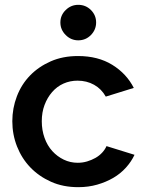

<svg xmlns="http://www.w3.org/2000/svg" viewBox="-20 -765 601 795"><path d="M304 10Q241 10 191 -12.5Q141 -35 105.5 -72Q70 -109 50.5 -158.5Q31 -208 31 -263Q31 -317 50 -366.5Q69 -416 104.5 -452.5Q140 -489 190 -511Q240 -533 303 -533Q386 -533 445 -496.5Q504 -460 534 -401L418 -365Q400 -397 369.5 -414Q339 -431 301 -431Q270 -431 243 -419Q216 -407 196 -384Q176 -361 164.5 -330.5Q153 -300 153 -263Q153 -226 164.5 -194Q176 -162 196.5 -139.5Q217 -117 244 -104Q271 -91 302 -91Q322 -91 340.5 -96.5Q359 -102 375 -111Q391 -120 403 -133Q415 -146 421 -160L537 -124Q524 -96 501.5 -71Q479 -46 449 -28.5Q419 -11 382.5 -0.5Q346 10 304 10ZM230 -672Q230 -702 252 -723.5Q274 -745 304 -745Q335 -745 356.5 -723.5Q378 -702 378 -672Q378 -642 356.5 -620Q335 -598 304 -598Q274 -598 252 -620Q230 -642 230 -672Z"/></svg>

Font: Rising Sun SemiBold
Style: Regular
Weight: 600
Designer: Matt McInerney, Pablo Impallari, Rodrigo Fuenzalida (Raleway font), Stephen Hutchings (Greek), Cristiano Sobral (main ch
Foundry: The Rising Sun Project Authors
Version: Version 4.327; ttfautohint (v1.8.4.7-5d5b-dirty)